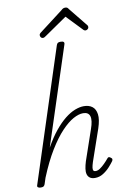

<svg xmlns="http://www.w3.org/2000/svg" viewBox="-129 -1326 909 1411"><g transform="rotate(-10 326.0 -620.5)"><path d="M462 15Q438 15 424 5Q410 -5 405 -22.5Q400 -40 403.5 -64Q407 -88 416 -117L494 -344Q516 -406 506.5 -437.5Q497 -469 457 -469Q424 -469 383 -446.5Q342 -424 295 -374.5Q248 -325 199 -245Q150 -165 103 -50L88 -4Q84 6 78 10.5Q72 15 57 15Q45 15 37 10Q29 5 33 -6L354 -994Q358 -1006 364.5 -1010.5Q371 -1015 385 -1015Q402 -1015 408 -1009Q414 -1003 410 -991L172 -262Q211 -332 251 -381Q291 -430 329.5 -460.5Q368 -491 404 -505Q440 -519 471 -519Q509 -519 533.5 -500.5Q558 -482 563.5 -442.5Q569 -403 548 -340L466 -103Q458 -78 456 -63Q454 -48 458.5 -41Q463 -34 474 -34Q491 -34 508.5 -46Q526 -58 543.5 -75.5Q561 -93 574 -109Q580 -117 585.5 -118Q591 -119 599 -113Q610 -106 610.5 -99.5Q611 -93 607 -86Q595 -69 573.5 -45Q552 -21 523.5 -3Q495 15 462 15ZM263 -1065Q254 -1065 248.5 -1072Q243 -1079 243 -1087Q243 -1093 245 -1096.5Q247 -1100 251 -1104L432 -1242Q441 -1251 448 -1253.5Q455 -1256 463 -1256Q470 -1256 476 -1253Q482 -1250 487 -1241L600 -1101Q603 -1098 604 -1093.5Q605 -1089 605 -1086Q605 -1077 597 -1071Q589 -1065 582 -1065Q576 -1065 571 -1068Q566 -1071 562 -1076L453 -1190L286 -1075Q279 -1070 274 -1067.5Q269 -1065 263 -1065Z"/></g></svg>

Font: Playwrite US Trad ExtraLight
Style: Regular
Weight: 250
Designer: Veronika Burian, José Scaglione
Foundry: TypeTogether
Version: Version 1.003